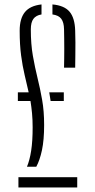

<svg xmlns="http://www.w3.org/2000/svg" viewBox="-20 -824 418 844"><path d="M98.5 -91Q110.5 -119.5 117 -161.5Q123.5 -203.5 123.5 -264.5Q123.5 -297.5 120.8 -326.2Q118 -355 114 -380H58.5V-418H106Q97.5 -456 88.2 -494.8Q79 -533.5 72.8 -580.2Q66.5 -627 66.5 -689Q66.5 -742.5 89.5 -770.8Q112.5 -799 162.5 -804.5V-760.5Q138 -756.5 126.8 -741Q115.5 -725.5 115.5 -695Q115.5 -630 124.5 -578.8Q133.5 -527.5 145 -481Q156.5 -434.5 165.2 -385.2Q174 -336 174 -274.5Q174 -209 164.5 -164.2Q155 -119.5 139.5 -91ZM61 0V-45H319.5V0ZM202.5 -380Q201 -389.5 199.5 -399Q198 -408.5 196.5 -418H260.5V-380ZM261.5 -526.5Q262 -545 262.2 -566.2Q262.5 -587.5 262.5 -609.8Q262.5 -632 262.2 -653.8Q262 -675.5 261.5 -695Q261 -726 249.2 -741.5Q237.5 -757 210.5 -760.5V-804.5Q262.5 -800 285.8 -772.5Q309 -745 310.5 -689Q311.5 -663 311.5 -636.8Q311.5 -610.5 311.2 -583Q311 -555.5 310.5 -526.5Z"/></svg>

Font: Big Shoulders Stencil Text Thin ExtraLight
Style: Regular
Weight: 250
Version: Version 2.001